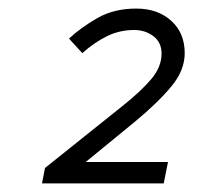

<svg xmlns="http://www.w3.org/2000/svg" viewBox="-20 -718 480 448"><path d="M78 -290 85 -326 265 -470Q309 -505 333 -533.5Q357 -562 357 -593Q357 -619 338 -633.5Q319 -648 293 -648Q259 -648 229.5 -633.5Q200 -619 172 -594L141 -628Q169 -654 207.5 -676Q246 -698 298 -698Q348 -698 379.5 -669.5Q411 -641 411 -594Q411 -554 380 -516.5Q349 -479 296 -435L180 -340H372L362 -290Z"/></svg>

Font: Radio Canada Condensed Light
Style: Italic
Weight: 300
Width: 3
Italic angle: -12°
Designer: Charles Daoud, Etienne Aubert Bonn, Alexandre Saumier Demers, Jacques Le Bailly
Foundry: Radio-Canada
Version: Version 2.104; ttfautohint (v1.8.4.7-5d5b);gftools[0.9.28.de